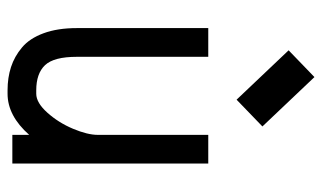

<svg xmlns="http://www.w3.org/2000/svg" viewBox="-186 -624 823 490"><g transform="rotate(90 225.0 -379.5)"><path d="M303.2 -638.2 234.9 -572.3 108.9 -705.1 177.2 -771ZM324.7 -500H397.9V0H324.7V-43Q275.9 12.2 219.7 12.2H210.9Q178.7 12.2 151.6 3.4Q124.5 -5.4 101.6 -24.7Q78.6 -43.9 65.4 -79.6Q52.2 -115.2 52.2 -164.6V-500H125.5V-164.6Q125.5 -106 146.7 -83.5Q168 -61 210.9 -61H219.7Q242.7 -61 268.1 -89.4Q293.5 -117.7 309.1 -154.8Q324.7 -191.9 324.7 -218.3Z"/></g></svg>

Font: Anka/Coder Narrow
Style: Regular
Weight: 400
Width: 3
Monospace: yes
Version: Version 001.100